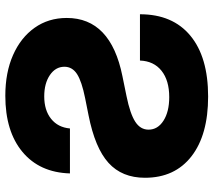

<svg xmlns="http://www.w3.org/2000/svg" viewBox="-60 -719 791 711"><g transform="rotate(-90 335.5 -363.5)"><path d="M333.5 11.7Q191.4 11.7 112.1 -50Q32.7 -111.8 32.7 -222.2Q32.7 -307.1 87.9 -357.2Q143.1 -407.2 264.6 -431.2L327.6 -443.8Q389.2 -456.1 416.5 -473.6Q443.8 -491.2 443.8 -520.5Q443.8 -553.2 413.1 -574.2Q382.3 -595.2 334 -595.2Q282.7 -595.2 251 -569.8Q219.2 -544.4 215.3 -500H48.8Q52.2 -612.3 128.4 -675.8Q204.6 -739.3 336.4 -739.3Q422.4 -739.3 487.1 -710.7Q551.8 -682.1 588.1 -630.9Q624.5 -579.6 624.5 -511.7Q624.5 -349.1 409.2 -305.7L335 -290.5Q270 -277.3 240.5 -258.3Q210.9 -239.3 210.9 -209Q210.9 -174.8 244.1 -153.6Q277.3 -132.3 331.5 -132.3Q393.1 -132.3 429 -160.9Q464.8 -189.5 466.8 -240.7H638.2Q638.2 -119.6 558.8 -54Q479.5 11.7 333.5 11.7Z"/></g></svg>

Font: Inter Display Extra Bold
Style: Regular
Weight: 800
Designer: Rasmus Andersson
Foundry: rsms
Version: Version 4.000;git-4fc901f